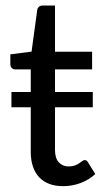

<svg xmlns="http://www.w3.org/2000/svg" viewBox="-20 -652 382 680"><path d="M20.5 -326.2H88.9V-406.2H34.2Q26.9 -406.2 21.7 -411.1Q16.6 -416 16.6 -425.3V-459.5L91.8 -469.2L111.8 -616.2Q112.8 -623.5 117.9 -627.9Q123 -632.3 130.9 -632.3H174.8V-468.8H306.2V-406.2H174.8V-326.2H308.6V-272H174.8V-121.1Q174.8 -91.8 188.2 -77.1Q201.7 -62.5 223.1 -62.5Q235.8 -62.5 244.9 -65.9Q253.9 -69.3 260.3 -73.7Q266.6 -78.1 271.2 -81.5Q275.9 -85 279.8 -85Q284.2 -85 286.9 -83Q289.6 -81.1 292 -76.7L317.4 -35.6Q295.4 -15.1 265.6 -3.9Q235.8 7.3 203.6 7.3Q148.4 7.3 118.7 -24.4Q88.9 -56.2 88.9 -115.2V-272H20.5Z"/></svg>

Font: Carlito
Style: Regular
Weight: 400
Designer: Lukasz Dziedzic
Foundry: tyPoland Lukasz Dziedzic
Version: Version 1.103; Beta1; all basic design good, some composites